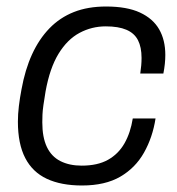

<svg xmlns="http://www.w3.org/2000/svg" viewBox="-20 -558 545 590"><path d="M232 12Q168 12 124 -8.5Q80 -29 57.5 -72.5Q35 -116 35 -184Q35 -207 38 -232Q41 -257 46 -283Q57 -344 78.5 -391Q100 -438 132 -471Q164 -504 207 -521Q250 -538 306 -538Q370 -538 410 -519.5Q450 -501 469 -468Q488 -435 488 -389Q488 -376 486.5 -361.5Q485 -347 482 -332H411Q413 -345 414 -357Q415 -369 415 -380Q415 -413 404 -434.5Q393 -456 368.5 -466.5Q344 -477 305 -477Q262 -477 224.5 -457Q187 -437 160 -393Q133 -349 120 -277Q116 -253 113.5 -235.5Q111 -218 110.5 -205.5Q110 -193 110 -182Q110 -136 124 -106.5Q138 -77 165.5 -63Q193 -49 231 -49Q280 -49 312 -67Q344 -85 362.5 -117.5Q381 -150 388 -194H458Q449 -136 422.5 -89Q396 -42 349.5 -15Q303 12 232 12Z"/></svg>

Font: Archivo SemiBold Light
Style: Italic
Weight: 300
Italic angle: -10°
Version: Version 2.001